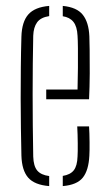

<svg xmlns="http://www.w3.org/2000/svg" viewBox="-20 -625 369 650"><path d="M52.5 -98Q51.5 -141 50.8 -190Q50 -239 50 -291.2Q50 -343.5 50.5 -396.8Q51 -450 52.5 -501Q54 -551.5 76 -576.2Q98 -601 146.5 -605V-570.5Q117.5 -566 105.5 -549.2Q93.5 -532.5 92.5 -504Q91.5 -458 91 -408Q90.5 -358 90.5 -305.8Q90.5 -253.5 91 -200.5Q91.5 -147.5 92.5 -95Q93.5 -62.5 106.2 -47.5Q119 -32.5 146.5 -29V5Q97 1 75.5 -23.5Q54 -48 52.5 -98ZM192.5 5V-29.5Q218 -33.5 229.8 -48.5Q241.5 -63.5 242.5 -95Q243.5 -110 243.2 -139.8Q243 -169.5 241.5 -197H281.5Q283 -174 283.2 -144Q283.5 -114 282.5 -98Q280 -48 260.2 -23.5Q240.5 1 192.5 5ZM136.5 -289V-322H242.5Q243.5 -357.5 243.8 -394.8Q244 -432 243.8 -461.8Q243.5 -491.5 242.5 -504Q241 -535.5 228.5 -551Q216 -566.5 192.5 -570V-605Q240 -600.5 260.2 -575Q280.5 -549.5 282.5 -502Q283 -491 283.5 -456.2Q284 -421.5 283.8 -376.2Q283.5 -331 281.5 -289Z"/></svg>

Font: Big Shoulders Stencil Text Thin Thin
Style: Regular
Weight: 250
Version: Version 2.001